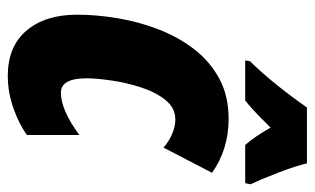

<svg xmlns="http://www.w3.org/2000/svg" viewBox="-179 -627 816 498"><g transform="rotate(90 229.0 -378.0)"><path d="M176.8 9.8Q100.6 9.8 59.3 -38.8Q18.1 -87.4 18.1 -169.9Q18.1 -219.7 27.1 -274.2Q36.1 -328.6 55.7 -379.9Q75.2 -431.2 106.9 -472.7Q138.7 -514.2 183.6 -538.6Q228.5 -563 288.1 -563Q367.2 -563 428.2 -520L362.8 -394Q347.7 -407.7 327.9 -416.3Q308.1 -424.8 290 -424.8Q259.8 -424.8 239 -398.7Q218.3 -372.6 206.1 -334Q193.8 -295.4 188.5 -257.1Q183.1 -218.8 183.1 -194.8Q183.1 -127.9 220.2 -127.9Q265.1 -127.9 330.1 -175.8V-40Q303.2 -20 261.5 -5.1Q219.7 9.8 176.8 9.8ZM136.7 -606 138.7 -618.2Q170.9 -651.4 200.7 -688.5Q230.5 -725.6 258.8 -766.1H403.8Q410.6 -736.8 426.8 -694.3Q442.9 -651.9 458 -620.1L455.1 -606H356Q334 -630.9 311 -671.9Q289.1 -649.4 271.7 -633.1Q254.4 -616.7 240.7 -606Z"/></g></svg>

Font: Open Sans Condensed ExtraBold
Style: Italic
Weight: 800
Width: 3
Italic angle: -12°
Designer: Monotype Design Team
Foundry: Monotype Imaging Inc.
Version: Version 3.003; ttfautohint (v1.8.4)